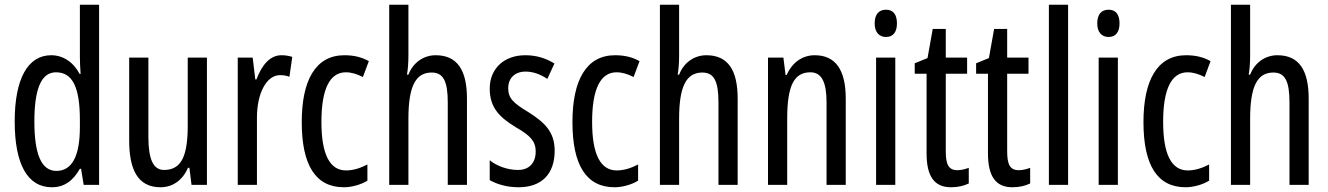

<svg xmlns="http://www.w3.org/2000/svg" viewBox="-20 -780 5604 810"><path d="M199 10C251 10 288 -17 317 -68H322L333 0H398V-760H317V-542C317 -521 318 -498 320 -468H316C289 -519 245 -547 196 -547C97 -547 42 -447 42 -268C42 -87 96 10 199 10ZM218 -59C154 -59 125 -130 125 -268C125 -402 153 -475 216 -475C286 -475 317 -412 317 -274V-244C317 -120 283 -59 218 -59Z M853 -537H772V-251C772 -123 746 -63 672 -63C627 -63 606 -107 606 -202V-537H525V-187C525 -67 560 10 657 10C708 10 750 -19 773 -72H779L788 0H853Z M1167 -547C1120 -547 1085 -507 1062 -445H1057L1046 -537H983V0H1064V-280C1063 -385 1104 -463 1161 -463C1176 -463 1189 -461 1201 -456L1213 -540C1197 -545 1182 -547 1167 -547Z M1431 10C1461 10 1502 0 1530 -18V-86C1499 -70 1469 -61 1440 -61C1371 -61 1336 -129 1336 -266C1336 -404 1371 -475 1439 -475C1462 -475 1486 -468 1511 -455L1536 -522C1508 -538 1475 -547 1433 -547C1311 -547 1253 -441 1253 -265C1253 -82 1312 10 1431 10Z M1703 -545V-760H1622V0H1703V-279C1703 -413 1732 -474 1801 -474C1850 -474 1869 -438 1869 -348V0H1950V-364C1950 -483 1910 -547 1818 -547C1768 -547 1723 -517 1703 -465H1697C1701 -489 1703 -516 1703 -545Z M2320 -144C2320 -226 2275 -265 2209 -307C2146 -345 2124 -365 2124 -408C2124 -450 2152 -478 2197 -478C2230 -478 2261 -466 2289 -447L2319 -512C2282 -535 2242 -547 2196 -547C2107 -547 2046 -491 2046 -406C2046 -323 2091 -283 2158 -242C2218 -208 2240 -183 2240 -141C2240 -92 2212 -63 2165 -63C2121 -63 2075 -80 2046 -104V-20C2076 -3 2118 10 2168 10C2264 10 2320 -45 2320 -144Z M2573 10C2603 10 2644 0 2672 -18V-86C2641 -70 2611 -61 2582 -61C2513 -61 2478 -129 2478 -266C2478 -404 2513 -475 2581 -475C2604 -475 2628 -468 2653 -455L2678 -522C2650 -538 2617 -547 2575 -547C2453 -547 2395 -441 2395 -265C2395 -82 2454 10 2573 10Z M2845 -545V-760H2764V0H2845V-279C2845 -413 2874 -474 2943 -474C2992 -474 3011 -438 3011 -348V0H3092V-364C3092 -483 3052 -547 2960 -547C2910 -547 2865 -517 2845 -465H2839C2843 -489 2845 -516 2845 -545Z M3417 -547C3366 -547 3322 -517 3299 -464H3294L3285 -537H3220V0H3301V-279C3301 -417 3329 -475 3399 -475C3447 -475 3467 -432 3467 -348V0H3548V-364C3548 -488 3503 -547 3417 -547Z M3718 -739C3687 -739 3670 -719 3670 -681C3670 -645 3688 -624 3718 -624C3748 -624 3764 -645 3764 -681C3764 -718 3749 -739 3718 -739ZM3757 -537H3676V0H3757Z M4019 -62C3980 -62 3970 -89 3970 -143V-469H4060V-537H3970V-658H3915L3893 -535L3839 -513V-469H3889V-133C3889 -37 3921 10 3992 10C4022 10 4046 4 4067 -6V-72C4051 -66 4035 -62 4019 -62Z M4278 -62C4239 -62 4229 -89 4229 -143V-469H4319V-537H4229V-658H4174L4152 -535L4098 -513V-469H4148V-133C4148 -37 4180 10 4251 10C4281 10 4305 4 4326 -6V-72C4310 -66 4294 -62 4278 -62Z M4486 0V-760H4405V0Z M4657 -739C4626 -739 4609 -719 4609 -681C4609 -645 4627 -624 4657 -624C4687 -624 4703 -645 4703 -681C4703 -718 4688 -739 4657 -739ZM4696 -537H4615V0H4696Z M4982 10C5012 10 5053 0 5081 -18V-86C5050 -70 5020 -61 4991 -61C4922 -61 4887 -129 4887 -266C4887 -404 4922 -475 4990 -475C5013 -475 5037 -468 5062 -455L5087 -522C5059 -538 5026 -547 4984 -547C4862 -547 4804 -441 4804 -265C4804 -82 4863 10 4982 10Z M5254 -545V-760H5173V0H5254V-279C5254 -413 5283 -474 5352 -474C5401 -474 5420 -438 5420 -348V0H5501V-364C5501 -483 5461 -547 5369 -547C5319 -547 5274 -517 5254 -465H5248C5252 -489 5254 -516 5254 -545Z"/></svg>

Font: Noto Sans Sinhala ExtraCondensed
Style: Regular
Weight: 400
Width: 2
Designer: Jelle Bosma - Monotype Design Team
Foundry: Monotype Imaging Inc.
Version: Version 2.006